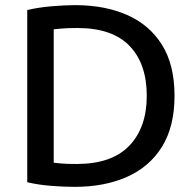

<svg xmlns="http://www.w3.org/2000/svg" viewBox="-20 -720 756 747"><path d="M270 7Q228 7 178 3Q128 -1 86 -11V-681Q128 -691 179.5 -695.5Q231 -700 273 -700Q387 -700 474 -662Q561 -624 610 -546Q659 -468 659 -347Q659 -228 610.5 -149.5Q562 -71 474.5 -32Q387 7 270 7ZM278 -82Q415 -82 483 -153Q551 -224 551 -347Q551 -472 484 -541.5Q417 -611 281 -611Q242 -611 220.5 -609Q199 -607 189 -606V-87Q198 -86 218 -84Q238 -82 278 -82Z"/></svg>

Font: Ubuntu Sans Medium
Style: Regular
Weight: 500
Designer: Dalton Maag Ltd
Foundry: Dalton Maag Ltd
Version: Version 1.006; ttfautohint (v1.8.4.7-5d5b)